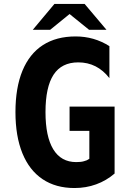

<svg xmlns="http://www.w3.org/2000/svg" viewBox="-20 -924 642 958"><path d="M143.6 -775.4 251.5 -904.3H402.3L511.2 -775.4H424.3L327.1 -854L230.5 -775.4ZM551.8 -58.1Q510.3 -22.5 459.7 -4.2Q409.2 14.2 351.6 14.2Q258.3 14.2 192.4 -30Q126.5 -74.2 91.8 -159.2Q57.1 -244.6 57.1 -364.7Q57.1 -486.3 92 -571Q127 -655.8 194.3 -699.2Q261.2 -742.2 357.4 -742.2Q449.7 -742.2 525.9 -693.8V-534.2Q464.8 -612.8 370.6 -612.8Q287.6 -612.8 247.3 -551.3Q207 -489.7 207 -364.7Q207 -242.7 245.8 -179Q284.7 -115.2 360.4 -115.2Q384.3 -115.2 398.9 -119.6Q408.2 -122.1 413.6 -124.5Q418.9 -127 425.8 -131.8V-271H327.1V-392.1H551.8Z"/></svg>

Font: Hack
Style: Bold
Weight: 700
Monospace: yes
Designer: Christopher Simpkins
Foundry: Christopher Simpkins
Version: Version 2.017